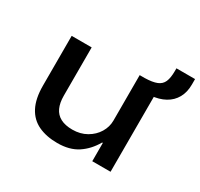

<svg xmlns="http://www.w3.org/2000/svg" viewBox="-135 -793 1016 973"><g transform="rotate(30 373.0 -306.0)"><path d="M303 9Q239 9 192 -13Q145 -35 120 -83Q95 -131 95 -207V-498H212V-215Q212 -174 225 -145.5Q238 -117 265.5 -102.5Q293 -88 335 -88Q381 -88 417 -108.5Q453 -129 473 -162Q493 -195 493 -232V-498H610V0H503V-107H499Q468 -53 421 -22Q374 9 303 9ZM592 -436 523 -481V-498Q567 -499 592 -509Q617 -519 627 -542Q637 -565 637 -605V-621H746V-589Q746 -544 727.5 -511Q709 -478 674.5 -459Q640 -440 592 -436Z"/></g></svg>

Font: Nunito Sans 7pt SemiExpanded SemiBold
Style: Regular
Weight: 600
Width: 6
Designer: Vernon Adams
Foundry: Vernon Adams
Version: Version 3.101;gftools[0.9.27]